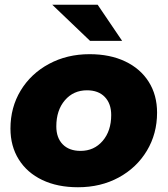

<svg xmlns="http://www.w3.org/2000/svg" viewBox="-20 -779 705 808"><path d="M24 -238Q24 -327 67 -398Q110 -469 186 -510Q262 -551 357 -551Q443 -551 507 -520.5Q571 -490 606 -434.5Q641 -379 641 -305Q641 -216 598 -144.5Q555 -73 479.5 -32Q404 9 308 9Q222 9 158 -21.5Q94 -52 59 -108Q24 -164 24 -238ZM448 -295Q448 -343 421 -371Q394 -399 346 -399Q289 -399 253 -357Q217 -315 217 -247Q217 -199 244 -171.5Q271 -144 319 -144Q376 -144 412 -186Q448 -228 448 -295ZM200 -759H391L494 -607H359Z"/></svg>

Font: Idrija
Style: Italic
Weight: 800
Italic angle: -11.3°
Designer: Julieta Ulanovsky
Foundry: Julieta Ulanovsky
Version: Version 7.200